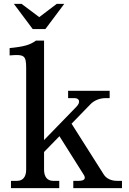

<svg xmlns="http://www.w3.org/2000/svg" viewBox="-20 -978 669 998"><path d="M209 -96V-188L289 -270L415 -70C428 -50 419 -38 389 -38H361V0H614V-38H588C558 -38 533 -50 520 -70L352 -335L450 -436C469 -456 499 -468 529 -468H550V-506H334V-468H367C393 -468 400 -447 378 -424L209 -250V-767H167C136 -745 109 -736 30 -728V-690C106 -696 116 -691 116 -624V-96C116 -59 99 -38 69 -38H37V0H288V-38H256C226 -38 209 -59 209 -96ZM52 -958 150 -827H216L314 -958H275L184 -889L92 -958Z"/></svg>

Font: LT Superior Serif Medium
Style: Regular
Weight: 500
Designer: Daniel Lyons
Foundry: LyonsType
Version: Version 2.120;FEAKit 1.0